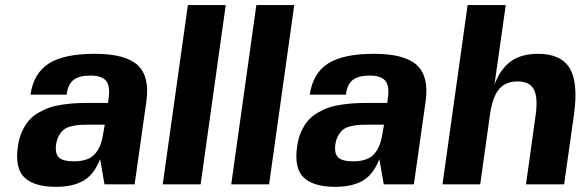

<svg xmlns="http://www.w3.org/2000/svg" viewBox="-20 -720 2272 750"><path d="M390.1 0H388.2L371.1 -98.1Q346.2 -36.1 304.4 -13.2Q262.7 9.8 199.2 9.8Q113.8 9.8 75.7 -26.4Q37.6 -62.5 49.8 -147.9Q54.2 -180.2 65.9 -206.1Q77.6 -231.9 93 -249.5Q108.4 -267.1 130.4 -279.8Q152.3 -292.5 173.8 -299.8Q195.3 -307.1 223.4 -311.3Q251.5 -315.4 274.7 -316.7Q297.9 -317.9 327.1 -317.9H401.9L404.8 -339.8Q410.6 -384.8 394 -404.8Q377.4 -424.8 333 -424.8Q288.6 -424.8 266.8 -407.5Q245.1 -390.1 240.2 -350.1H99.1Q111.3 -434.1 170.7 -471.9Q230 -509.8 350.1 -509.8Q469.7 -509.8 517.6 -465.6Q565.4 -421.4 551.8 -324.2L505.9 0ZM389.2 -232.9H388.2H325.2Q304.2 -232.9 290.3 -231.9Q276.4 -231 258.8 -226.8Q241.2 -222.7 230.5 -214.6Q219.7 -206.5 210.9 -191.7Q202.1 -176.8 199.2 -155.8Q194.3 -119.6 210.4 -104.7Q226.6 -89.8 269 -89.8Q298.8 -89.8 320.1 -97.9Q341.3 -106 354.2 -122.6Q367.2 -139.2 374 -159.4Q380.9 -179.7 384.8 -208Z M615.7 0 713.9 -700.2H861.8L763.7 0Z M883.3 0 981.4 -700.2H1129.4L1031.2 0Z M1481 0H1479L1461.9 -98.1Q1437 -36.1 1395.3 -13.2Q1353.5 9.8 1290 9.8Q1204.6 9.8 1166.5 -26.4Q1128.4 -62.5 1140.6 -147.9Q1145 -180.2 1156.7 -206.1Q1168.5 -231.9 1183.8 -249.5Q1199.2 -267.1 1221.2 -279.8Q1243.2 -292.5 1264.6 -299.8Q1286.1 -307.1 1314.2 -311.3Q1342.3 -315.4 1365.5 -316.7Q1388.7 -317.9 1418 -317.9H1492.7L1495.6 -339.8Q1501.5 -384.8 1484.9 -404.8Q1468.3 -424.8 1423.8 -424.8Q1379.4 -424.8 1357.7 -407.5Q1335.9 -390.1 1331.1 -350.1H1189.9Q1202.1 -434.1 1261.5 -471.9Q1320.8 -509.8 1440.9 -509.8Q1560.5 -509.8 1608.4 -465.6Q1656.2 -421.4 1642.6 -324.2L1596.7 0ZM1480 -232.9H1479H1416Q1395 -232.9 1381.1 -231.9Q1367.2 -231 1349.6 -226.8Q1332 -222.7 1321.3 -214.6Q1310.5 -206.5 1301.8 -191.7Q1293 -176.8 1290 -155.8Q1285.2 -119.6 1301.3 -104.7Q1317.4 -89.8 1359.9 -89.8Q1389.6 -89.8 1410.9 -97.9Q1432.1 -106 1445.1 -122.6Q1458 -139.2 1464.8 -159.4Q1471.7 -179.7 1475.6 -208Z M1708.5 0 1806.6 -700.2H1955.6L1911.6 -390.1Q1936 -452.6 1976.6 -481.2Q2017.1 -509.8 2081.5 -509.8Q2171.9 -509.8 2205.8 -452.6Q2239.7 -395.5 2221.7 -270L2183.6 0H2034.7L2072.3 -270Q2082 -339.4 2065.4 -370.6Q2048.8 -401.9 2001.5 -401.9Q1954.1 -401.9 1928.7 -370.8Q1903.3 -339.8 1893.6 -270L1856.4 -3.9L1855.5 0Z"/></svg>

Font: Fivo Sans Modern
Style: Italic
Weight: 700
Designer: Alexander Slobzheninov
Foundry: Alexander Slobzheninov
Version: 1.0